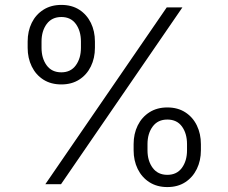

<svg xmlns="http://www.w3.org/2000/svg" viewBox="-20 -758 940 790"><path d="M232.4 -410.6Q189.5 -410.6 158.4 -430.4Q127.4 -450.2 110.6 -484.6Q93.8 -519 93.8 -561.5V-586.9Q93.8 -629.9 110.6 -664.1Q127.4 -698.2 158.7 -718Q189.9 -737.8 232.4 -737.8Q275.4 -737.8 306.2 -718Q336.9 -698.2 353.8 -664.1Q370.6 -629.9 370.6 -586.9V-561.5Q370.6 -519 353.8 -484.6Q336.9 -450.2 305.9 -430.4Q274.9 -410.6 232.4 -410.6ZM232.4 -460.4Q271 -460.4 292 -489.3Q313 -518.1 313 -561.5V-586.9Q313 -630.4 292.2 -659.2Q271.5 -688 232.4 -688Q193.4 -688 172.1 -659.2Q150.9 -630.4 150.9 -586.9V-561.5Q150.9 -518.1 171.9 -489.3Q192.9 -460.4 232.4 -460.4ZM668.5 11.7Q626 11.7 594.7 -8.3Q563.5 -28.3 546.6 -62.7Q529.8 -97.2 529.8 -139.6V-165Q529.8 -207.5 546.6 -241.7Q563.5 -275.9 594.7 -295.9Q626 -315.9 668.5 -315.9Q711.4 -315.9 742.4 -295.9Q773.4 -275.9 790 -241.7Q806.6 -207.5 806.6 -165V-139.6Q806.6 -97.2 789.8 -62.7Q772.9 -28.3 742.2 -8.3Q711.4 11.7 668.5 11.7ZM668.5 -38.6Q707.5 -38.6 728.5 -67.4Q749.5 -96.2 749.5 -139.6V-165Q749.5 -208.5 728.8 -237.3Q708 -266.1 668.5 -266.1Q629.4 -266.1 608.2 -237.3Q586.9 -208.5 586.9 -165V-139.6Q586.9 -96.2 608.2 -67.4Q629.4 -38.6 668.5 -38.6ZM166.5 0 666 -727.5H730.5L231 0Z"/></svg>

Font: Inter 20pt Light
Style: Regular
Weight: 300
Version: Version 4.001;git-66647c0bb